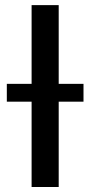

<svg xmlns="http://www.w3.org/2000/svg" viewBox="-20 -748 361 768"><path d="M214.8 -727.5V0H106.4V-727.5ZM7.3 -341.3V-412.6H314V-341.3Z"/></svg>

Font: Inter Display Medium
Style: Regular
Weight: 500
Designer: Rasmus Andersson
Foundry: rsms
Version: Version 4.001;git-9221beed3